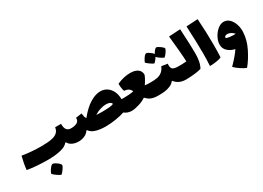

<svg xmlns="http://www.w3.org/2000/svg" viewBox="-17 -1544 3805 2779"><g transform="rotate(-30 1885.5 -154.5)"><path d="M932 -76Q932 -19 924.5 8Q917 35 900 35Q840 35 795 13.5Q750 -8 729 -48H718Q651 42 367 42Q293 42 203 35.5Q113 29 36 16Q46 -86 76 -202Q228 -176 397 -176Q502 -176 566.5 -189Q631 -202 663.5 -232.5Q696 -263 703 -315H801Q801 -247 824.5 -216.5Q848 -186 900 -186Q919 -186 925.5 -159Q932 -132 932 -76ZM317 241Q320 225 335 198.5Q350 172 369 150Q388 128 402 125Q415 123 442 137.5Q469 152 492 172.5Q515 193 518 205Q522 223 490.5 267.5Q459 312 438 327Q413 317 372.5 289Q332 261 317 241Z M1816 -76Q1816 -19 1809 8Q1802 35 1784 35Q1716 35 1663 -7Q1597 15 1511 28.5Q1425 42 1344 42Q1250 42 1180.5 20.5Q1111 -1 1082 -48H1071Q1043 -4 994.5 15.5Q946 35 900 35Q882 35 875 8Q868 -19 868 -76Q868 -132 874.5 -159Q881 -186 900 -186Q957 -186 997 -207.5Q1037 -229 1033 -282L1133 -297Q1138 -258 1143.5 -237Q1149 -216 1162 -205Q1257 -324 1351 -381.5Q1445 -439 1526 -439Q1588 -439 1635.5 -407.5Q1683 -376 1710.5 -318.5Q1738 -261 1738 -186H1784Q1803 -186 1809.5 -159Q1816 -132 1816 -76ZM1412 -168Q1483 -168 1536 -174Q1589 -180 1596 -193Q1589 -213 1564 -224Q1539 -235 1506 -235Q1460 -235 1408 -219Q1356 -203 1308 -172Q1352 -168 1412 -168Z M2259 -76Q2259 -19 2252 8Q2245 35 2227 35Q2170 35 2132.5 23.5Q2095 12 2074 -3.5Q2053 -19 2029 -44Q1977 -8 1904.5 13.5Q1832 35 1784 35Q1766 35 1759 8Q1752 -19 1752 -76Q1752 -132 1758.5 -159Q1765 -186 1784 -186Q1886 -186 1943 -201Q1910 -271 1833 -271Q1824 -283 1817 -326.5Q1810 -370 1813 -402Q1930 -453 2035 -453Q2112 -453 2158 -421Q2204 -389 2204 -326Q2178 -259 2130 -192Q2165 -186 2216 -186H2227Q2246 -186 2252.5 -159Q2259 -132 2259 -76Z M2724 -76Q2724 -19 2717 8Q2710 35 2692 35Q2571 35 2508 -48H2497Q2472 -13 2427 5Q2383 23 2340 29Q2297 35 2227 35Q2209 35 2202 8Q2195 -19 2195 -76Q2195 -132 2201.5 -159Q2208 -186 2227 -186Q2292 -186 2336.5 -194.5Q2381 -203 2416.5 -230.5Q2452 -258 2475 -312L2574 -297Q2573 -287 2573 -271Q2573 -221 2599.5 -203.5Q2626 -186 2692 -186Q2711 -186 2717.5 -159Q2724 -132 2724 -76ZM2578 -396Q2555 -405 2520.5 -428.5Q2486 -452 2470 -471Q2458 -449 2439 -426.5Q2420 -404 2408 -396Q2384 -406 2347 -432Q2310 -458 2295 -476Q2302 -501 2330.5 -542.5Q2359 -584 2378 -584Q2397 -584 2435 -557Q2473 -530 2482 -512Q2498 -542 2516 -563Q2534 -584 2548 -584Q2567 -584 2608 -554.5Q2649 -525 2653 -509Q2655 -491 2626.5 -450.5Q2598 -410 2578 -396Z M2995 -230Q2995 -160 2984.5 -102Q2974 -44 2947 5Q2865 31 2692 35Q2674 35 2667 8Q2660 -19 2660 -76Q2660 -132 2666.5 -159Q2673 -186 2692 -186Q2771 -186 2824 -191Q2822 -263 2813 -361.5Q2804 -460 2794 -558L2787 -628L2979 -639Q2995 -360 2995 -230Z M3087 33Q3093 -63 3093 -165Q3093 -357 3079 -628L3271 -639Q3287 -410 3287 -205Q3287 -76 3282 5Q3257 20 3202.5 28.5Q3148 37 3094 39Z M3748 -148Q3742 -19 3677.5 111Q3613 241 3538 330Q3500 316 3443.5 278.5Q3387 241 3359 209Q3362 204 3367.5 199Q3373 194 3378 189Q3478 85 3528 10Q3458 -5 3410 -48.5Q3362 -92 3362 -158Q3362 -216 3394.5 -277.5Q3427 -339 3476 -378.5Q3525 -418 3574 -418Q3633 -418 3673 -377Q3713 -336 3732.5 -273Q3752 -210 3748 -148ZM3605 -179Q3631 -179 3643 -180Q3623 -205 3592.5 -221.5Q3562 -238 3534 -238Q3512 -238 3498.5 -229Q3485 -220 3485 -203Q3492 -190 3546 -183Q3574 -179 3605 -179Z"/></g></svg>

Font: Lalezar
Style: Bold
Weight: 700
Designer: Borna Izadpanah
Foundry: Borna Izadpanah
Version: Version 1.003;January 24, 2021;FontCreator 13.0.0.2683 64-bi